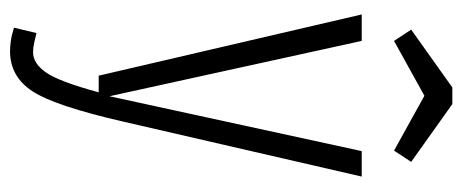

<svg xmlns="http://www.w3.org/2000/svg" viewBox="-296 -466 943 392"><g transform="rotate(90 176.0 -270.5)"><path d="M135 0H169Q147 81 128.5 107.5Q110 134 87 134Q78 134 67 131.5Q56 129 48 127L37 173Q53 178 65 179.5Q77 181 85 181Q137 181 167 135Q197 89 229 -51L341 -537H289L177 -22L64 -537H10ZM159 -722 41 -638 64 -603 176 -665 288 -603 311 -638 193 -722Z"/></g></svg>

Font: Secuela Light
Style: Regular
Weight: 300
Designer: Fernando Haro
Foundry: deFharo
Version: Version 1.708